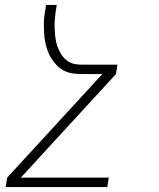

<svg xmlns="http://www.w3.org/2000/svg" viewBox="-20 -540 640 775"><path d="M413 215H3L9 177L393 -241H309Q290 -241 271.5 -244Q253 -247 237 -255.5Q221 -264 209 -276.5Q197 -289 187.5 -304Q178 -319 172 -336Q166 -353 162.5 -370.5Q159 -388 158 -406.5Q157 -425 157 -444Q157 -463 160 -482Q163 -501 166 -520H209Q206 -504 204 -488.5Q202 -473 201 -457.5Q200 -442 200.5 -427Q201 -412 202.5 -397Q204 -382 207.5 -367.5Q211 -353 217 -339.5Q223 -326 231.5 -314.5Q240 -303 251.5 -294.5Q263 -286 278 -282.5Q293 -279 308 -279H454L448 -241L64 177H419Z"/></svg>

Font: Iosevka Extralight Extended
Style: Italic
Weight: 200
Width: 7
Italic angle: -9°
Monospace: yes
Designer: Belleve Invis
Foundry: Belleve Invis
Version: Version 32.5.0; ttfautohint (v1.8.4)